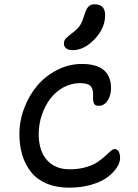

<svg xmlns="http://www.w3.org/2000/svg" viewBox="-20 -927 638 889"><path d="M316.9 -694.8Q296.9 -694.8 286.4 -703.1Q275.9 -711.4 275.9 -726.1Q275.9 -739.3 284.7 -748.8Q293.5 -758.3 316.9 -775.9Q341.3 -794.4 351.6 -811.3Q361.8 -828.1 371.1 -858.9Q379.4 -886.2 389.9 -896.7Q400.4 -907.2 417 -907.2Q466.8 -907.2 466.8 -856.9Q466.8 -796.9 418.2 -745.8Q369.6 -694.8 316.9 -694.8ZM299.8 -58.1Q241.2 -58.1 196.5 -76.9Q151.9 -95.7 124.5 -129.6Q97.2 -163.6 83.5 -208Q69.8 -252.4 69.8 -306.2Q69.8 -367.7 92.3 -426.8Q114.7 -485.8 152.8 -530.8Q190.9 -575.7 245.1 -603.3Q299.3 -630.9 358.9 -630.9Q494.1 -630.9 494.1 -518.1Q494.1 -485.4 478.3 -461.2Q462.4 -437 436 -437Q429.7 -437 425.3 -438.7Q420.9 -440.4 418.2 -443.4Q415.5 -446.3 413.8 -450.7Q412.1 -455.1 411.6 -460.4Q411.1 -465.8 410.9 -471.9Q410.6 -478 411.1 -484.4Q411.1 -489.7 411.1 -492.2Q411.1 -515.6 398.9 -528.8Q386.7 -542 350.1 -542Q309.1 -542 272.9 -522Q236.8 -502 212.2 -469Q187.5 -436 173.3 -393.6Q159.2 -351.1 159.2 -306.2Q159.2 -228.5 197.5 -185.8Q235.8 -143.1 301.8 -143.1Q343.3 -143.1 377.2 -152.8Q411.1 -162.6 431.2 -176.3Q451.2 -189.9 466.1 -203.6Q481 -217.3 491.9 -227.1Q502.9 -236.8 511.2 -236.8Q522.9 -236.8 529.5 -225.3Q536.1 -213.9 536.1 -195.8Q536.1 -174.8 521.2 -151.6Q506.3 -128.4 478.5 -107.2Q450.7 -85.9 403.8 -72Q356.9 -58.1 299.8 -58.1Z"/></svg>

Font: Shantell Sans Irregular
Style: Regular
Weight: 400
Designer: Stephen Nixon, Anya Danilova, Shantell Martin
Foundry: Arrow Type
Version: Version 1.006;[9816181b4]